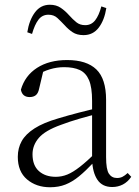

<svg xmlns="http://www.w3.org/2000/svg" viewBox="-20 -775 586 809"><path d="M191 14Q133 14 94 -19Q55 -52 55 -114Q55 -151 71.5 -180.5Q88 -210 125.5 -234Q163 -258 225 -276Q268 -289 312.5 -300.5Q357 -312 397 -321V-297Q357 -287 315.5 -275Q274 -263 237 -249Q170 -225 143.5 -194Q117 -163 117 -125Q117 -78 144 -54Q171 -30 215 -30Q240 -30 263.5 -39.5Q287 -49 316.5 -72Q346 -95 386 -134L392 -89H373Q341 -55 313 -32Q285 -9 256 2.5Q227 14 191 14ZM453 13Q411 13 390.5 -17.5Q370 -48 368 -102V-106V-350Q368 -407 355 -437.5Q342 -468 316 -480Q290 -492 250 -492Q220 -492 190 -483Q160 -474 128 -454L164 -482L145 -402Q141 -382 131 -374Q121 -366 105 -366Q74 -366 68 -397Q85 -456 136 -489Q187 -522 263 -522Q345 -522 386 -482.5Q427 -443 427 -354V-113Q427 -61 439 -43Q451 -25 473 -25Q486 -25 496 -30Q506 -35 518 -46L533 -30Q518 -8 497.5 2.5Q477 13 453 13ZM95 -639Q103 -690 127 -722.5Q151 -755 190 -755Q217 -755 236 -742Q255 -729 270 -712Q287 -693 302 -681Q317 -669 339 -669Q365 -669 381 -689.5Q397 -710 407 -748L428 -741Q420 -690 396 -658.5Q372 -627 332 -627Q304 -627 285.5 -639.5Q267 -652 253 -668Q237 -685 222 -699Q207 -713 184 -713Q158 -713 142 -692Q126 -671 115 -632Z"/></svg>

Font: Noto Serif KR ExtraLight
Style: Regular
Weight: 200
Designer: Ryoko NISHIZUKA 西塚涼子 (kana & ideographs); Frank Grießhammer (Latin, Greek & Cyrillic); Wenlong ZHANG 张文龙 (bopomofo); San
Foundry: Adobe
Version: Version 2.002-H1;hotconv 1.1.0;makeotfexe 2.6.0